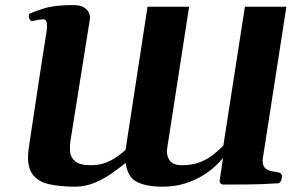

<svg xmlns="http://www.w3.org/2000/svg" viewBox="-20 -719 1196 746"><path d="M161.1 -597.7Q162.6 -609.4 162.6 -618.2Q162.6 -632.3 158.9 -638.2Q155.3 -644 148.9 -644Q142.1 -644 129.9 -642.1Q117.7 -640.1 108.4 -637.7Q100.6 -635.7 96.2 -642.1Q91.8 -648.4 91.8 -655.8Q91.8 -659.2 92.8 -662.4Q93.8 -665.5 95.7 -666.5Q105.5 -671.4 147.7 -685.3Q189.9 -699.2 258.8 -699.2Q289.1 -700.2 304.9 -690.9Q320.8 -681.6 325.9 -668.5Q331.1 -655.3 329.1 -643.6L253.4 -169.4Q250.5 -151.9 252.2 -130.1Q253.9 -108.4 271.5 -92.8Q289.1 -77.1 333 -77.1Q365.2 -77.1 389.6 -86.4Q414.1 -95.7 433.3 -109.4Q452.6 -123 467.8 -136.2L553.2 -692.9H714.8L630.4 -148.4Q624.5 -119.1 637.7 -98.1Q650.9 -77.1 686 -77.1Q728.5 -77.1 759 -89.6Q789.6 -102.1 811 -119.9Q832.5 -137.7 847.7 -152.8L931.6 -692.9H1092.8L1002 -108.9Q1000.5 -101.1 1000.5 -94.7Q1000.5 -72.3 1012.5 -63.7Q1024.4 -55.2 1040 -53.2Q1055.7 -51.3 1066.4 -47.9Q1075.7 -43.5 1075.7 -33.2Q1075.7 -32.2 1075.4 -31Q1075.2 -29.8 1075.2 -28.3Q1075.2 -22.5 1070.8 -14.9Q1066.4 -7.3 1060.5 -6.8Q992.7 -2.4 933.8 -2.2Q875 -2 845.7 -2Q841.8 -2 837.2 -5.9Q832.5 -9.8 834 -21.5L846.7 -105.5Q837.4 -93.3 817.6 -74.5Q797.9 -55.7 768.1 -37.1Q738.3 -18.6 698.7 -6.1Q659.2 6.3 610.8 6.3Q548.8 6.3 512 -12.2Q475.1 -30.8 468.3 -86.4Q447.8 -69.3 417 -47.4Q386.2 -25.4 349.1 -9.5Q312 6.3 272 6.3Q211.4 6.3 168 -3.9Q124.5 -14.2 103.8 -45.7Q83 -77.1 91.3 -141.1Q101.6 -209.5 109.9 -264.2Q118.2 -318.8 125.7 -369.4Q133.3 -419.9 141.8 -474.9Q150.4 -529.8 161.1 -597.7Z"/></svg>

Font: Gelasio
Style: Italic
Weight: 400
Italic angle: -8.5°
Designer: Eben Sorkin
Foundry: Eben Sorkin
Version: Version 1.008